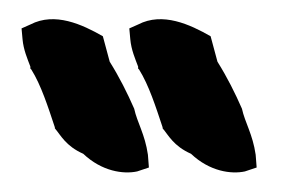

<svg xmlns="http://www.w3.org/2000/svg" viewBox="-20 -755 287 196"><path d="M2 -726 3 -715C4 -704 8 -695 11 -687V-685L12 -684C22 -668 29 -646 36 -625V-624C42 -617 47 -606 65 -598C84 -580 106 -577 120 -580L132 -584L131 -597C128 -618 120 -630 117 -644C110 -660 102 -676 92 -692L85 -718C64 -730 36 -743 11 -730ZM112 -726 113 -715C114 -704 118 -695 121 -687V-685L122 -684C132 -668 139 -646 146 -625V-624C152 -617 157 -606 175 -598C194 -580 216 -577 230 -580L242 -584L241 -597C238 -618 230 -630 227 -644C220 -660 212 -676 202 -692L195 -718C174 -730 146 -743 121 -730Z"/></svg>

Font: SolarCharger
Style: 950
Weight: 900
Designer: Mew Too
Foundry: Cannot Into Space Fonts/KineticPlasma Fonts
Version: Version 1.100